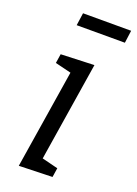

<svg xmlns="http://www.w3.org/2000/svg" viewBox="-141 -789 608 852"><g transform="rotate(20 162.5 -363.0)"><path d="M325.2 -730.2 317.2 -670.9H89.6L98 -730.2ZM61.6 3.3 141.9 -502.7 170.3 -454.8 60.2 -481.9 66.9 -525.4 224.2 -531.4 143.9 -24.7 117.8 -71.9 225.9 -44.8 219.2 -1.3Z"/></g></svg>

Font: Bitter Thin
Style: Italic
Weight: 100
Italic angle: -9°
Designer: Sol Matas, and Bitter project Authors
Foundry: Sol Matas
Version: Version 2.002